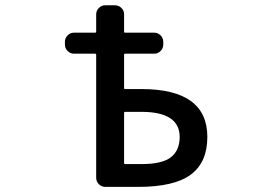

<svg xmlns="http://www.w3.org/2000/svg" viewBox="-20 -734 1040 732"><path d="M453.1 -398.4Q453.1 -394.5 457 -394.5H518.6Q770.5 -394.5 770.5 -211.9Q770.5 -115.2 707.5 -68.4Q644.5 -21.5 506.8 -21.5H380.9Q367.2 -21.5 356.9 -31.7Q346.7 -42 346.7 -56.6V-525.4Q346.7 -529.3 341.8 -529.3H261.7Q248 -529.3 237.8 -539.6Q227.5 -549.8 227.5 -564.5V-574.2Q227.5 -588.9 237.8 -599.1Q248 -609.4 261.7 -609.4H341.8Q346.7 -609.4 346.7 -613.3V-679.7Q346.7 -693.4 356.9 -703.6Q367.2 -713.9 380.9 -713.9H418Q432.6 -713.9 442.9 -703.6Q453.1 -693.4 453.1 -679.7V-613.3Q453.1 -609.4 457 -609.4H568.4Q582 -609.4 592.3 -599.1Q602.5 -588.9 602.5 -574.2V-564.5Q602.5 -549.8 592.3 -539.6Q582 -529.3 568.4 -529.3H457Q453.1 -529.3 453.1 -525.4ZM453.1 -113.3Q453.1 -108.4 457 -108.4H518.6Q597.7 -108.4 631.3 -134.3Q665 -160.2 665 -211.9Q665 -307.6 518.6 -307.6H457Q453.1 -307.6 453.1 -302.7Z"/></svg>

Font: Gen Jyuu Gothic L Monospace Medium
Style: Regular
Weight: 500
Designer: [Source Han Sans]
Ryoko NISHIZUKA  (kana & ideographs); Paul D. Hunt (Latin, Greek & Cyrillic); Wenlong ZHANG  (bopomofo
Version: Version 1.002.20150607